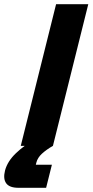

<svg xmlns="http://www.w3.org/2000/svg" viewBox="-84 -695 441 915"><path d="M15 0 183.3 -675H336.7L168.3 0ZM4.2 200Q-39.2 200 -54.6 178.3Q-70 156.7 -60 117.5Q-48.3 73.3 -7.5 34.6Q33.3 -4.2 81.7 -30L168.3 0Q136.7 18.3 115.8 37.5Q95 56.7 89.2 80L86.7 90H163.3L135.8 200Z"/></svg>

Font: Funnel Sans ExtraBold
Style: Italic
Weight: 800
Italic angle: -14.036°
Version: Version 1.000; Beta; Release 5; Build 24; ttfautohint (v1.8.